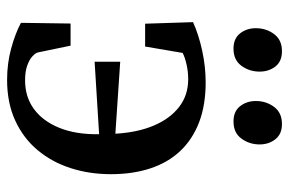

<svg xmlns="http://www.w3.org/2000/svg" viewBox="-160 -662 834 555"><g transform="rotate(90 257.5 -385.0)"><path d="M211.5 12Q163.5 12 120.5 0.2Q77.5 -11.5 46.5 -28L48.5 -171.5H112.5L132 -77.5Q133.5 -70.5 143 -61.5Q152.5 -52.5 170 -46.2Q187.5 -40 213 -40Q260.5 -40 295.5 -65.5Q330.5 -91 350 -139Q369.5 -187 368.5 -254L159 -241V-315L367 -301Q363.5 -364 343.8 -411.2Q324 -458.5 290 -485Q256 -511.5 209.5 -511.5Q188 -511.5 167 -506.8Q146 -502 133.5 -495.5L115 -387H49L44.5 -525.5Q81 -542 127.2 -552Q173.5 -562 218.5 -562Q284.5 -562 334 -543Q383.5 -524 417 -488.5Q450.5 -453 467.2 -402.2Q484 -351.5 484 -288Q484 -226 466.5 -171.8Q449 -117.5 414.5 -76.2Q380 -35 329 -11.5Q278 12 211.5 12ZM120.5 -642.5Q92 -642.5 77 -661.5Q62 -680.5 62 -707Q62 -737 79 -759.8Q96 -782.5 128 -782.5H129Q158 -782.5 172.8 -763.5Q187.5 -744.5 187.5 -718Q187.5 -688.5 170.8 -665.5Q154 -642.5 121.5 -642.5ZM331 -642.5Q302.5 -642.5 287.5 -661.5Q272.5 -680.5 272.5 -707Q272.5 -737 289.5 -759.8Q306.5 -782.5 338.5 -782.5H339.5Q368 -782.5 383 -763.5Q398 -744.5 398 -718Q398 -688.5 381.2 -665.5Q364.5 -642.5 332 -642.5Z"/></g></svg>

Font: Merriweather 36pt Medium
Style: Regular
Weight: 500
Version: Version 2.100